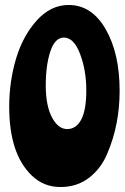

<svg xmlns="http://www.w3.org/2000/svg" viewBox="-20 -740 504 772"><path d="M256 -720Q349 -720 405 -622.5Q461 -525 461 -375Q461 -239 412 -124Q387 -63 338.5 -25.5Q290 12 223 12Q156 12 108 -34Q17 -121 17 -311Q17 -412 44.5 -504Q72 -596 128 -658Q184 -720 256 -720ZM237 -589Q201 -589 182.5 -533.5Q164 -478 164 -396.5Q164 -315 189 -268Q214 -221 250 -221Q286 -221 306.5 -259Q327 -297 327 -377Q327 -457 302 -523Q277 -589 237 -589Z"/></svg>

Font: Chicle
Style: Regular
Weight: 400
Designer: Angel Koziupa and Alejandro Paul
Foundry: Angel Koziupa and Alejandro Paul
Version: Version 1.000